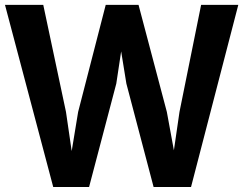

<svg xmlns="http://www.w3.org/2000/svg" viewBox="-20 -763 1001 790"><path d="M199 6.5 0.5 -743H158L251.5 -302.5L275 -141.5L301.5 -302.5L415 -743H550L666.5 -302.5L695.5 -144.5L718.5 -302.5L807.5 -743H960.5L766 6.5H612L500 -419L478.5 -551.5L458.5 -419L346.5 6.5Z"/></svg>

Font: Koeln Type Sans
Style: Bold
Weight: 700
Designer: Eben Sorkin
Foundry: Eben Sorkin
Version: Version 2.001